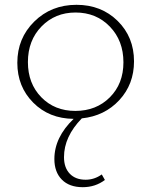

<svg xmlns="http://www.w3.org/2000/svg" viewBox="-20 -488 629 798"><path d="M537 -233Q537 -138 476 -72Q415 -6 320 4Q246 80 246 165Q246 209 270 234Q294 259 336 259Q372 259 403 237L416 260Q376 290 324 290Q268 290 237 258.5Q206 227 206 173Q206 83 286 6Q184 5 118 -61.5Q52 -128 52 -227Q52 -329 122.5 -398.5Q193 -468 298 -468Q401 -468 469 -401Q537 -334 537 -233ZM96 -230Q96 -141 151.5 -84Q207 -27 293 -27Q380 -27 436.5 -83.5Q493 -140 493 -229Q493 -319 436.5 -377.5Q380 -436 294 -436Q209 -436 152.5 -378Q96 -320 96 -230Z"/></svg>

Font: EauTestSC Light
Style: Regular
Weight: 300
Designer: Christian Thalmann (Catharsis Fonts)
Version: Version 0.001;PS 000.001;hotconv 1.0.88;makeotf.lib2.5.64775